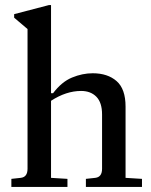

<svg xmlns="http://www.w3.org/2000/svg" viewBox="-20 -740 599 760"><path d="M25 0V-32L62 -36Q89 -39 89 -72V-625L36 -670V-684L174 -720H182V-371H190Q224 -416 265 -433Q306 -450 347 -450Q406 -450 441.5 -419Q477 -388 477 -318V-36L542 -32V0H320V-32L357 -36Q384 -39 384 -72V-287Q384 -334 361.5 -357Q339 -380 301 -380Q242 -380 182 -341V-36L247 -32V0Z"/></svg>

Font: Gulzar
Style: Regular
Weight: 400
Designer: Borna Izadpanah, Alice Savoie, Simon Cozens, Fiona Ross
Version: Version 1.000;[7b34f74]; ttfautohint (v1.8.4)